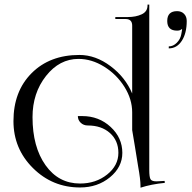

<svg xmlns="http://www.w3.org/2000/svg" viewBox="-20 -828 857 856"><path d="M732.4 -621.1Q752 -621.1 768.1 -637.2Q784.2 -653.3 788.1 -674.8L792 -696.3L789.1 -698.2Q784.2 -691.4 769.5 -691.4Q725.6 -691.4 725.6 -734.4Q725.6 -778.3 769.5 -778.3Q789.1 -778.3 800.8 -766.1Q812.5 -753.9 812.5 -734.4Q812.5 -679.7 790.5 -646Q768.6 -612.3 732.4 -612.3ZM40 -288.1Q40 -420.9 121.1 -502Q202.1 -583 334 -583Q406.2 -583 472.7 -533.2Q539.1 -483.4 569.3 -411.1V-713.9Q569.3 -743.2 540 -743.2H494.1V-752H549.8Q585.9 -752 611.8 -764.2Q637.7 -776.4 637.7 -803.7V-807.6H645.5V-724.6V-69.3Q645.5 -39.1 650.9 -29.3Q656.2 -19.5 677.7 -19.5L697.3 -20.5L713.9 -21.5L714.8 -12.7Q654.3 -6.8 606.4 8.8V1Q606.4 -28.3 595.7 -86.9Q589.8 -120.1 582 -171.9Q573.2 -224.6 569.3 -248V-327.1Q569.3 -385.7 534.7 -440.9Q500 -496.1 444.3 -530.8Q388.7 -565.4 330.1 -565.4Q245.1 -565.4 185.1 -489.3Q125 -413.1 125 -305.7Q125 -172.9 183.1 -91.3Q241.2 -9.8 336.9 -9.8Q407.2 -9.8 457.5 -49.8Q507.8 -89.8 507.8 -146.5Q507.8 -201.2 470.2 -234.9Q432.6 -268.6 371.1 -268.6Q352.5 -268.6 339.8 -280.8Q327.1 -293 327.1 -310.5H346.7Q420.9 -310.5 473.1 -262.2Q525.4 -213.9 525.4 -146.5Q525.4 -83 470.2 -37.6Q415 7.8 336.9 7.8Q213.9 7.8 127 -78.6Q40 -165 40 -288.1Z"/></svg>

Font: FoglihtenNo07
Style: Regular
Weight: 500
Designer: gluk (gluksza@wp.pl)
Foundry: gluk (gluksza@wp.pl)
Version: Version 0.871